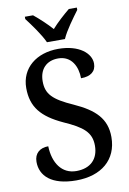

<svg xmlns="http://www.w3.org/2000/svg" viewBox="-101 -992 716 1062"><g transform="rotate(-10 257.0 -460.5)"><path d="M212 -771H313C332 -816 380 -880 408 -918V-931H363C331 -905 290 -868 262 -836C234 -868 194 -905 162 -931H116V-918C145 -880 192 -816 212 -771ZM240 10C380 10 472 -65 472 -193C472 -296 413 -353 298 -405C185 -455 151 -491 151 -562C151 -630 191 -672 257 -672C332 -672 363 -607 363 -542C418 -542 448 -566 448 -610C448 -667 384 -724 266 -724C145 -724 55 -654 55 -541C55 -434 107 -373 224 -319C330 -272 374 -237 374 -162C374 -86 328 -41 249 -41C167 -41 122 -109 119 -203C72 -203 40 -177 40 -129C40 -51 100 10 240 10Z"/></g></svg>

Font: Noto Serif Devanagari SemiCondensed Medium
Style: Regular
Weight: 500
Width: 4
Designer: Universal Thirst, Indian Type Foundry and the Monotype Design Team
Foundry: Monotype Imaging Inc.
Version: Version 2.004